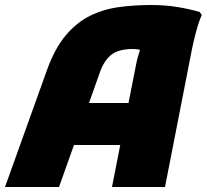

<svg xmlns="http://www.w3.org/2000/svg" viewBox="-41 -748 827 768"><path d="M-21 0 147 -468Q178 -554 221.5 -606Q265 -658 318.5 -684.5Q372 -711 434 -719.5Q496 -728 563 -728Q620 -728 668.5 -720Q717 -712 758 -700L766 -688Q754 -661 743.5 -621.5Q733 -582 727 -552L619 0H407L440 -168H255L195 0ZM359 -460 315 -336H473L503 -488Q506 -505 510.5 -520Q515 -535 519 -549Q502 -552 491 -552Q434 -552 405 -529.5Q376 -507 359 -460Z"/></svg>

Font: Kufam Black
Style: Italic
Weight: 900
Italic angle: -11°
Designer: Artur Schmal
Foundry: Original Type
Version: Version 1.301; ttfautohint (v1.8.3)